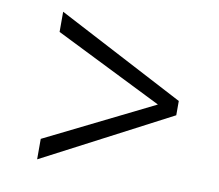

<svg xmlns="http://www.w3.org/2000/svg" viewBox="-66 -652 800 702"><g transform="rotate(10 334.5 -301.0)"><path d="M587 -274 114 -27V-103L514 -301L114 -500V-575L587 -327Z"/></g></svg>

Font: Merriweather 7pt Light
Style: Regular
Weight: 300
Designer: Eben Sorkin
Foundry: Eben Sorkin
Version: Version 2.200;gftools[0.9.31]